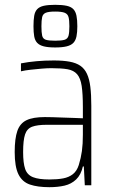

<svg xmlns="http://www.w3.org/2000/svg" viewBox="-20 -769 470 797"><path d="M185 8Q136 8 104 -3Q72 -14 56.5 -45.5Q41 -77 41 -138Q41 -194 52 -225.5Q63 -257 90 -270Q117 -283 166 -283Q179 -283 198.5 -282.5Q218 -282 241 -281Q264 -280 285.5 -279.5Q307 -279 324 -278V-324Q324 -380 319 -412.5Q314 -445 300 -461Q286 -477 260.5 -481.5Q235 -486 193 -486Q176 -486 152.5 -484Q129 -482 106.5 -479.5Q84 -477 67 -473V-506Q98 -512 132 -515Q166 -518 203 -518Q242 -518 269 -513Q296 -508 313.5 -496Q331 -484 341 -462.5Q351 -441 355 -408.5Q359 -376 359 -330V0H332L328 -78H324Q316 -43 296 -24Q276 -5 248 1.5Q220 8 185 8ZM185 -24Q218 -24 242 -28.5Q266 -33 282.5 -46Q299 -59 307 -84Q316 -113 320 -142Q324 -171 324 -210V-251H174Q135 -251 113.5 -243Q92 -235 84 -211Q76 -187 76 -138Q76 -92 84.5 -67.5Q93 -43 117 -33.5Q141 -24 185 -24ZM209 -572Q180 -572 162 -576.5Q144 -581 134.5 -591Q125 -601 122 -618Q119 -635 119 -660Q119 -686 122 -703.5Q125 -721 134.5 -731Q144 -741 162 -745Q180 -749 209 -749Q238 -749 256.5 -745Q275 -741 284.5 -731Q294 -721 297.5 -703.5Q301 -686 301 -660Q301 -635 297.5 -618Q294 -601 284.5 -591Q275 -581 256.5 -576.5Q238 -572 209 -572ZM209 -600Q236 -600 248.5 -604Q261 -608 264.5 -621Q268 -634 268 -660Q268 -685 264.5 -698Q261 -711 248.5 -716Q236 -721 209 -721Q182 -721 170 -716Q158 -711 155 -698Q152 -685 152 -660Q152 -634 155 -621Q158 -608 170 -604Q182 -600 209 -600Z"/></svg>

Font: Saira Condensed Thin
Style: Regular
Weight: 250
Width: 3
Designer: Hector Gatti with collaboration of the Omnibus-Type team
Foundry: Omnibus-Type
Version: Version 1.101